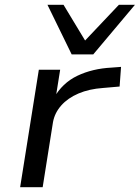

<svg xmlns="http://www.w3.org/2000/svg" viewBox="-20 -781 583 801"><path d="M64 0 142 -490H231L212 -371H204Q240 -435 303 -465Q366 -495 446 -499L485 -502L479 -420L410 -414Q352 -410 307.5 -391Q263 -372 235.5 -341Q208 -310 201 -271L158 0ZM279 -554 178 -761H245L335 -612L476 -761H543L369 -554Z"/></svg>

Font: Nunito Sans 10pt Expanded
Style: Italic
Weight: 400
Width: 7
Italic angle: -9°
Designer: Vernon Adams
Foundry: Vernon Adams
Version: Version 3.101;gftools[0.9.27]